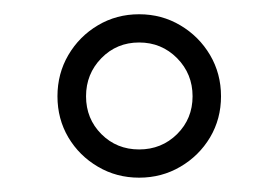

<svg xmlns="http://www.w3.org/2000/svg" viewBox="-20 -801 388 268"><path d="M248.8 -666.6Q248.8 -635.3 227.2 -613.8Q205.5 -592.4 174.2 -592.4Q142.9 -592.4 121.5 -613.8Q100.1 -635.3 100.1 -666.6Q100.1 -697.9 121.5 -719.8Q142.9 -741.7 174.2 -741.7Q205.5 -741.7 227.2 -719.8Q248.8 -697.9 248.8 -666.6ZM288.5 -666.6Q288.5 -698.2 273.2 -724.2Q257.8 -750.2 231.8 -765.6Q205.8 -781.1 174.2 -781.1Q142.6 -781.1 116.7 -765.7Q90.7 -750.3 75.4 -724.2Q60.2 -698.2 60.2 -666.6Q60.2 -635 75.4 -609.2Q90.7 -583.5 116.7 -568.3Q142.6 -553 174.2 -553Q205.8 -553 231.8 -568.3Q257.8 -583.5 273.2 -609.2Q288.5 -635 288.5 -666.6Z"/></svg>

Font: Estedad-FD VF
Style: Regular
Weight: 100
Designer: Amin Abedi
Version: Version 7.3